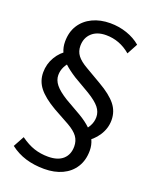

<svg xmlns="http://www.w3.org/2000/svg" viewBox="-164 -811 876 1091"><g transform="rotate(20 274.0 -265.5)"><path d="M239 188Q178 188 127 172.5Q76 157 33 124L69 58Q112 89 151.5 102Q191 115 236 115Q295 115 326 87Q357 59 357 10Q357 -24 339 -49Q321 -74 279 -98L181 -152Q111 -193 79 -233.5Q47 -274 47 -326Q47 -377 72.5 -420Q98 -463 140 -487L178 -434Q157 -416 145 -392Q133 -368 133 -341Q133 -311 154.5 -284Q176 -257 226 -226L322 -171Q366 -145 393.5 -118Q421 -91 434.5 -61.5Q448 -32 448 2Q448 60 421.5 102Q395 144 348 166Q301 188 239 188ZM402 -41 369 -94Q390 -110 404 -135.5Q418 -161 418 -190Q418 -221 397 -247.5Q376 -274 325 -305L229 -361Q185 -389 157.5 -415Q130 -441 117 -470Q104 -499 104 -533Q104 -591 130.5 -632.5Q157 -674 204 -696.5Q251 -719 311 -719Q364 -719 412 -702.5Q460 -686 495 -656L460 -591Q427 -619 390 -633Q353 -647 312 -647Q257 -647 225.5 -617.5Q194 -588 194 -540Q194 -507 212.5 -482.5Q231 -458 273 -434L369 -378Q440 -337 472.5 -296.5Q505 -256 505 -203Q505 -153 476.5 -109.5Q448 -66 402 -41Z"/></g></svg>

Font: Muli Medium
Style: Italic
Weight: 500
Italic angle: -4.541°
Designer: Vernon Adams
Foundry: Vernon Adams
Version: Version 2.100; ttfautohint (v1.8.1.43-b0c9)